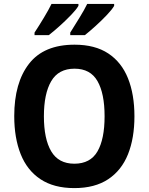

<svg xmlns="http://www.w3.org/2000/svg" viewBox="-20 -954 762 984"><path d="M669 -358Q669 -246 636 -163.5Q603 -81 534.5 -35.5Q466 10 361 10Q256 10 187.5 -35.5Q119 -81 86 -164Q53 -247 53 -359Q53 -530 129 -627.5Q205 -725 362 -725Q467 -725 535 -680Q603 -635 636 -552.5Q669 -470 669 -358ZM205 -358Q205 -242 242.5 -178.5Q280 -115 361 -115Q443 -115 479.5 -178Q516 -241 516 -358Q516 -475 479.5 -538.5Q443 -602 362 -602Q280 -602 242.5 -538Q205 -474 205 -358ZM565 -924Q555 -906 528 -877.5Q501 -849 469.5 -820.5Q438 -792 415 -774H340V-787Q362 -822 387.5 -863.5Q413 -905 427 -934H565ZM382 -924Q371 -905 344.5 -877.5Q318 -850 286.5 -821.5Q255 -793 230 -774H157V-787Q180 -822 205 -863.5Q230 -905 244 -934H382Z"/></svg>

Font: Noto Sans Arabic SemCond
Style: Bold
Weight: 700
Width: 4
Designer: Monotype Design Team, Nadine Chahine, Nizar Qandah and Khaled Hosny
Foundry: Monotype Imaging Inc.
Version: Version 2.012; ttfautohint (v1.8.4.7-5d5b)